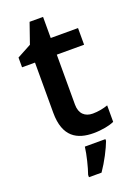

<svg xmlns="http://www.w3.org/2000/svg" viewBox="-164 -729 732 1018"><g transform="rotate(-20 201.5 -220.0)"><path d="M289 -89C246 -89 216 -114 216 -166V-448H370V-542H216V-661H140L100 -546L20 -503V-448H93V-165C93 -28 166 10 258 10C304 10 349 1 375 -11V-104C350 -95 319 -89 289 -89ZM305 71V61H189C184 104 167 172 154 208V221H225C259 172 290 111 305 71Z"/></g></svg>

Font: Noto Sans New Tai Lue Semibold
Style: Regular
Weight: 600
Designer: Monotype Design Team
Foundry: Monotype Imaging Inc.
Version: Version 2.004